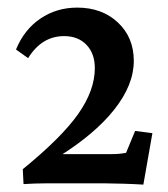

<svg xmlns="http://www.w3.org/2000/svg" viewBox="-20 -487 447 510"><path d="M42.5 2 40.5 -37.6Q143.6 -121.6 187.7 -184.3Q231.9 -247.1 231.9 -306.2Q231.9 -344.7 209.7 -367.9Q187.5 -391.1 150.4 -391.1Q90.8 -391.1 54.7 -332.5L22.5 -355.5Q44.4 -408.7 87.4 -437.7Q130.4 -466.8 185.1 -466.8Q251 -466.8 293.2 -427.2Q335.4 -387.7 335.4 -325.2Q335.4 -261.2 283 -195.3Q230.5 -129.4 132.3 -68.8V-77.6H273.9Q287.1 -77.6 295.7 -78.4Q304.2 -79.1 314.9 -81.1L338.9 -139.2L384.8 -133.3L360.8 3.4Q339.8 2 308.3 1Q276.9 0 258.3 0H102.5Q87.9 0 72.8 0.5Q57.6 1 42.5 2Z"/></svg>

Font: Lateef SemiBold
Style: Regular
Weight: 600
Designer: SIL International
Foundry: SIL International
Version: Version 4.200